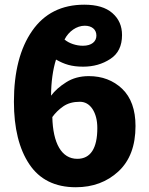

<svg xmlns="http://www.w3.org/2000/svg" viewBox="-20 -785 634 815"><path d="M217.8 -532.2C252.9 -512.2 283.7 -502 333 -502C376.5 -502 414.6 -512.7 448.2 -534.7C481.4 -556.2 498 -589.8 498 -636.2C498 -674.8 484.4 -705.6 457 -729.5C429.7 -753.4 390.1 -765.1 337.9 -765.1C241.7 -765.1 168 -728 116.7 -654.3C64.9 -580.1 39.1 -479.5 39.1 -353C39.1 -241.2 61 -152.8 104.5 -87.9C147.9 -22.9 213.9 9.8 301.8 9.8C374 9.8 434.6 -12.7 482.9 -57.6C531.2 -102.5 555.2 -166.5 555.2 -250C555.2 -319.3 536.1 -372.1 498.5 -408.2C460.9 -443.8 413.6 -461.9 356.9 -461.9C320.3 -461.9 288.1 -453.1 261.2 -436C233.9 -418.9 212.4 -399.9 196.8 -378.9C196.8 -436 204.6 -490.7 217.8 -532.2ZM308.1 -110.8C241.2 -110.8 204.6 -177.2 202.1 -288.1C214.4 -305.2 229.5 -320.3 248.5 -333.5C267.6 -346.7 291 -353 318.8 -353C340.8 -353 358.9 -342.8 372.6 -322.3C386.2 -301.3 393.1 -274.4 393.1 -241.2C393.1 -155.3 364.3 -110.8 308.1 -110.8ZM339.8 -675.8C369.1 -675.8 389.2 -660.6 389.2 -633.8C389.2 -608.9 369.1 -590.8 332 -590.8C302.7 -590.8 272.9 -601.1 253.9 -617.2C271.5 -651.9 305.2 -675.8 339.8 -675.8Z"/></svg>

Font: Avrile Sans
Style: Bold
Weight: 700
Designer: Monotype Design Team, Google (font), Stefan Peev (BGR Cyrillic), Cristiano Sobral (main changes)
Foundry: The Avrile Sans Project Authors
Version: Version 3.110